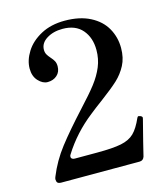

<svg xmlns="http://www.w3.org/2000/svg" viewBox="-111 -829 801 916"><g transform="rotate(-15 290.0 -371.0)"><path d="M489 -18Q483 0 465 0H78Q61 0 57 -10Q55 -18 55 -21Q55 -27 58 -34Q87 -106 135 -168Q183 -230 262 -316Q315 -373 343.5 -410Q372 -447 388 -485.5Q404 -524 404 -568Q404 -629 370.5 -668Q337 -707 273 -707Q227 -707 194.5 -686.5Q162 -666 162 -633Q162 -620 167.5 -610Q173 -600 183 -589Q194 -577 199.5 -566.5Q205 -556 205 -541Q205 -513 186.5 -496.5Q168 -480 140 -480Q116 -480 94.5 -503Q73 -526 73 -564Q73 -605 99 -646.5Q125 -688 175 -715Q225 -742 293 -742Q367 -742 418.5 -715.5Q470 -689 495 -644.5Q520 -600 520 -547Q520 -498 501 -462Q482 -426 453 -399Q424 -372 369 -331Q327 -300 301 -279Q213 -210 156 -119Q152 -114 152 -107Q152 -101 157 -97.5Q162 -94 170 -94H280Q359 -94 400 -102.5Q441 -111 464.5 -134Q488 -157 509 -205Q512 -211 516 -211L524 -209Q534 -205 534 -199L533 -193Q501 -69 489 -18Z"/></g></svg>

Font: Shippori Mincho B1 SemiBold
Style: Regular
Weight: 600
Designer: FONTDASU
Foundry: FONTDASU / Google Inc. / but / Adobe
Version: Version 3.110; ttfautohint (v1.8.3)